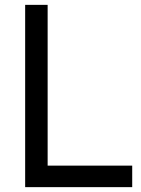

<svg xmlns="http://www.w3.org/2000/svg" viewBox="-20 -770 580 790"><path d="M176 -750V-88.5H524V0H83.5V-750Z"/></svg>

Font: Russisch Sans Medium
Style: Regular
Weight: 500
Width: 4
Designer: Michael Sharanda (font) & Cristiano Sobral (main changes)
Foundry: Michael Sharanda
Version: Version 2.00;September 8, 2020;FontCreator 13.0.0.2681 64-bi